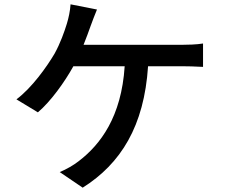

<svg xmlns="http://www.w3.org/2000/svg" viewBox="-20 -821 1040 887"><path d="M366 -614C379 -646 390 -677 399 -702C407 -723 418 -754 428 -777L306 -801C304 -771 297 -738 289 -712C277 -673 259 -622 232 -573C196 -512 127 -415 56 -362L155 -302C214 -352 278 -441 319 -515H556C541 -281 444 -153 343 -76C320 -58 287 -39 256 -26L362 46C538 -65 646 -238 664 -515H820C843 -515 884 -514 918 -512V-620C888 -615 845 -614 820 -614Z"/></svg>

Font: Source Han Sans KR Medium
Style: Regular
Weight: 500
Designer: Ryoko NISHIZUKA (kana & ideographs); Paul D. Hunt (Latin, Greek & Cyrillic); Wenlong ZHANG (bopomofo); Sandoll Communica
Foundry: Adobe Systems Incorporated
Version: Version 1.001;PS 1.001;hotconv 1.0.78;makeotf.lib2.5.61930